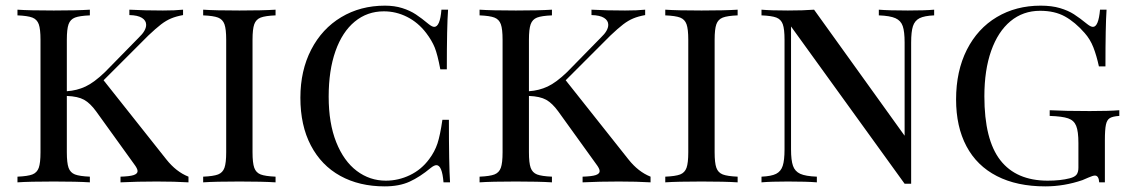

<svg xmlns="http://www.w3.org/2000/svg" viewBox="-20 -642 3994 676"><path d="M643.6 -20V0Q595.2 -2.9 531.7 -2.9Q463.4 -2.9 404.3 0V-20Q437 -21 450.7 -25.6Q464.4 -30.3 464.4 -39.6Q464.4 -48.3 451.7 -64.9L318.4 -250Q297.4 -278.8 275.9 -290.8Q254.4 -302.7 215.3 -304.2V-106Q215.3 -68.4 221.4 -51.3Q227.5 -34.2 243.9 -27.8Q260.3 -21.5 296.4 -20V0Q250.5 -2.9 169.4 -2.9Q83.5 -2.9 41.5 0V-20Q77.6 -21.5 94 -27.8Q110.4 -34.2 116.5 -51.3Q122.6 -68.4 122.6 -106V-502Q122.6 -539.6 116.5 -556.6Q110.4 -573.7 94 -580.1Q77.6 -586.4 41.5 -587.9V-607.9Q83 -605 169.4 -605Q250.5 -605 296.4 -607.9V-587.9Q260.3 -586.4 243.9 -580.1Q227.5 -573.7 221.4 -556.6Q215.3 -539.6 215.3 -502V-320.8Q251 -323.2 281.2 -337.4Q311.5 -351.6 349.6 -388.2L468.8 -509.8Q494.6 -534.2 494.6 -554.7Q494.6 -569.8 479.7 -579.1Q464.8 -588.4 435.5 -588.9V-607.9Q489.7 -605 553.7 -605Q596.2 -605 624.5 -607.9V-588.9Q600.1 -584.5 582.5 -577.1Q564.9 -569.8 547.1 -556.2Q529.3 -542.5 502.4 -517.1L344.7 -359.4L565.4 -81.1Q600.1 -37.1 643.6 -20Z M869.1 -502V-106Q869.1 -68.4 875.2 -51.3Q881.3 -34.2 897.7 -27.8Q914.1 -21.5 950.2 -20V0Q904.3 -2.9 823.2 -2.9Q737.3 -2.9 695.3 0V-20Q731.4 -21.5 747.8 -27.8Q764.2 -34.2 770.3 -51.3Q776.4 -68.4 776.4 -106V-502Q776.4 -539.6 770.3 -556.6Q764.2 -573.7 747.8 -580.1Q731.4 -586.4 695.3 -587.9V-607.9Q736.8 -605 823.2 -605Q904.3 -605 950.2 -607.9V-587.9Q914.1 -586.4 897.7 -580.1Q881.3 -573.7 875.2 -556.6Q869.1 -539.6 869.1 -502Z M1489.3 -557.1Q1501.5 -547.4 1508.8 -547.4Q1529.3 -547.4 1534.2 -607.9H1557.6Q1553.2 -550.3 1553.2 -397.9H1530.3Q1520.5 -450.2 1510.5 -474.9Q1500.5 -499.5 1480.5 -525.9Q1452.1 -563 1413.3 -582.5Q1374.5 -602.1 1331.5 -602.1Q1272.9 -602.1 1229 -565.9Q1185.1 -529.8 1161.1 -461.9Q1137.2 -394 1137.2 -301.8Q1137.2 -208 1163.8 -141.4Q1190.4 -74.7 1236.1 -40.3Q1281.7 -5.9 1338.4 -5.9Q1382.8 -5.9 1423.3 -25.4Q1463.9 -44.9 1491.2 -82Q1510.7 -107.9 1520.3 -137Q1529.8 -166 1537.6 -220.2H1560.5Q1560.5 -62.5 1564.5 0H1541.5Q1536.6 -60.5 1516.6 -60.5Q1508.8 -60.5 1496.6 -50.8Q1458.5 -19 1422.1 -2.4Q1385.7 14.2 1334.5 14.2Q1245.1 14.2 1178.2 -22.7Q1111.3 -59.6 1074.5 -129.9Q1037.6 -200.2 1037.6 -297.9Q1037.6 -393.6 1075.7 -467.3Q1113.8 -541 1181.4 -581.5Q1249 -622.1 1335.4 -622.1Q1369.1 -622.1 1396.2 -613.5Q1423.3 -605 1444.1 -591.3Q1464.8 -577.6 1489.3 -557.1Z M2270.5 -20V0Q2222.2 -2.9 2158.7 -2.9Q2090.3 -2.9 2031.2 0V-20Q2064 -21 2077.6 -25.6Q2091.3 -30.3 2091.3 -39.6Q2091.3 -48.3 2078.6 -64.9L1945.3 -250Q1924.3 -278.8 1902.8 -290.8Q1881.3 -302.7 1842.3 -304.2V-106Q1842.3 -68.4 1848.4 -51.3Q1854.5 -34.2 1870.8 -27.8Q1887.2 -21.5 1923.3 -20V0Q1877.4 -2.9 1796.4 -2.9Q1710.4 -2.9 1668.5 0V-20Q1704.6 -21.5 1720.9 -27.8Q1737.3 -34.2 1743.4 -51.3Q1749.5 -68.4 1749.5 -106V-502Q1749.5 -539.6 1743.4 -556.6Q1737.3 -573.7 1720.9 -580.1Q1704.6 -586.4 1668.5 -587.9V-607.9Q1710 -605 1796.4 -605Q1877.4 -605 1923.3 -607.9V-587.9Q1887.2 -586.4 1870.8 -580.1Q1854.5 -573.7 1848.4 -556.6Q1842.3 -539.6 1842.3 -502V-320.8Q1877.9 -323.2 1908.2 -337.4Q1938.5 -351.6 1976.6 -388.2L2095.7 -509.8Q2121.6 -534.2 2121.6 -554.7Q2121.6 -569.8 2106.7 -579.1Q2091.8 -588.4 2062.5 -588.9V-607.9Q2116.7 -605 2180.7 -605Q2223.1 -605 2251.5 -607.9V-588.9Q2227.1 -584.5 2209.5 -577.1Q2191.9 -569.8 2174.1 -556.2Q2156.2 -542.5 2129.4 -517.1L1971.7 -359.4L2192.4 -81.1Q2227.1 -37.1 2270.5 -20Z M2496.1 -502V-106Q2496.1 -68.4 2502.2 -51.3Q2508.3 -34.2 2524.7 -27.8Q2541 -21.5 2577.1 -20V0Q2531.2 -2.9 2450.2 -2.9Q2364.3 -2.9 2322.3 0V-20Q2358.4 -21.5 2374.8 -27.8Q2391.1 -34.2 2397.2 -51.3Q2403.3 -68.4 2403.3 -106V-502Q2403.3 -539.6 2397.2 -556.6Q2391.1 -573.7 2374.8 -580.1Q2358.4 -586.4 2322.3 -587.9V-607.9Q2363.8 -605 2450.2 -605Q2531.2 -605 2577.1 -607.9V-587.9Q2541 -586.4 2524.7 -580.1Q2508.3 -573.7 2502.2 -556.6Q2496.1 -539.6 2496.1 -502Z M3188 -492.2V4.9H3165L2765.1 -548.8V-116.2Q2765.1 -77.6 2772 -58.1Q2778.8 -38.6 2797.6 -30Q2816.4 -21.5 2856 -20V0Q2820.3 -2.9 2753.9 -2.9Q2694.3 -2.9 2661.1 0V-20Q2695.8 -21.5 2712.6 -30Q2729.5 -38.6 2735.8 -58.1Q2742.2 -77.6 2742.2 -116.2V-502Q2742.2 -539.6 2736.1 -556.6Q2730 -573.7 2713.6 -580.1Q2697.3 -586.4 2661.1 -587.9V-607.9Q2693.8 -605 2753.9 -605Q2809.1 -605 2846.2 -607.9L3165 -164.1V-492.2Q3165 -530.8 3158.4 -550Q3151.9 -569.3 3132.8 -577.9Q3113.8 -586.4 3074.2 -587.9V-607.9Q3109.9 -605 3176.3 -605Q3236.3 -605 3269 -607.9V-587.9Q3234.4 -586.4 3217.5 -577.9Q3200.7 -569.3 3194.3 -549.8Q3188 -530.3 3188 -492.2Z M3808.1 -557.1Q3820.3 -547.4 3828.1 -547.4Q3847.7 -547.4 3853 -607.9H3876Q3872.1 -550.8 3872.1 -408.2H3849.1Q3840.8 -446.3 3829.6 -475.1Q3818.4 -503.9 3798.8 -525.9Q3765.6 -564 3729.5 -584Q3693.4 -604 3642.1 -604Q3582 -604 3537.8 -567.4Q3493.7 -530.8 3469.7 -462.9Q3445.8 -395 3445.8 -303.2Q3445.8 -149.9 3502 -77.9Q3558.1 -5.9 3668.9 -5.9Q3713.9 -5.9 3746.1 -14.2Q3763.7 -18.6 3770.3 -27.1Q3776.9 -35.6 3776.9 -51.8V-138.2Q3776.9 -179.7 3769 -199Q3761.2 -218.3 3740.7 -225.3Q3720.2 -232.4 3675.8 -233.9V-253.9Q3730 -251 3816.9 -251Q3884.8 -251 3920.9 -253.9V-233.9Q3897.9 -232.4 3887.7 -226.3Q3877.4 -220.2 3873.8 -203.1Q3870.1 -186 3870.1 -147.9V0H3850.1Q3848.6 -23.9 3835 -23.9Q3828.1 -23.9 3811.5 -16.6Q3794.9 -9.3 3791 -7.8Q3726.6 14.2 3660.2 14.2Q3560.5 14.2 3490 -22Q3419.4 -58.1 3382.8 -127Q3346.2 -195.8 3346.2 -292Q3346.2 -391.6 3384 -466.6Q3421.9 -541.5 3489.5 -581.8Q3557.1 -622.1 3644 -622.1Q3683.1 -622.1 3711.9 -613.5Q3740.7 -605 3761.2 -591.8Q3781.7 -578.6 3808.1 -557.1Z"/></svg>

Font: Playfair Display SC
Style: Regular
Weight: 400
Designer: Claus Eggers Sørensen
Foundry: Claus Eggers Sørensen
Version: Version 1.004;PS 001.004;hotconv 1.0.70;makeotf.lib2.5.58329